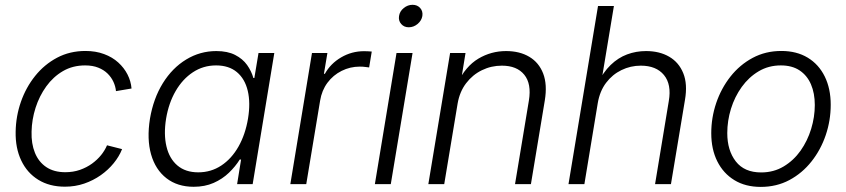

<svg xmlns="http://www.w3.org/2000/svg" viewBox="-20 -752 3456 784"><path d="M245.1 10.3Q182.1 10.3 136.5 -17.8Q90.8 -45.9 66.7 -96.7Q42.5 -147.5 43.9 -214.4Q44.9 -277.3 65.4 -336.2Q85.9 -395 123.5 -441.9Q161.1 -488.8 213.1 -516.4Q265.1 -543.9 329.1 -543.9Q371.1 -543.9 405 -531.2Q439 -518.6 462.9 -496.8Q486.8 -475.1 500.7 -447.8Q514.6 -420.4 517.1 -390.6L453.6 -379.9Q451.7 -399.4 443.1 -418Q434.6 -436.5 419.2 -451.7Q403.8 -466.8 381.1 -475.8Q358.4 -484.9 327.6 -484.9Q276.9 -484.9 237.1 -461.7Q197.3 -438.5 168.9 -399.2Q140.6 -359.9 125.2 -311.8Q109.9 -263.7 108.9 -214.4Q107.4 -165.5 122.6 -128.2Q137.7 -90.8 168.9 -69.8Q200.2 -48.8 246.6 -48.8Q278.8 -48.8 306.2 -58.3Q333.5 -67.9 355.5 -83.7Q377.4 -99.6 393.1 -119.1Q408.7 -138.7 417 -158.7L478.5 -143.1Q466.8 -113.3 444.3 -85.7Q421.9 -58.1 391.4 -36.6Q360.8 -15.1 324 -2.4Q287.1 10.3 245.1 10.3Z M771 10.7Q704.6 10.7 659.7 -24.2Q614.7 -59.1 596.9 -121.6Q579.1 -184.1 592.3 -267.1Q606.4 -350.1 645 -412.4Q683.6 -474.6 740.2 -509Q796.9 -543.5 863.3 -543.5Q909.2 -543.5 940.2 -527.6Q971.2 -511.7 989 -486.6Q1006.8 -461.4 1014.6 -433.6H1018.6L1035.6 -535.6H1100.1L1011.7 0H948.2L964.4 -100.6H959Q941.4 -72.3 914.8 -46.6Q888.2 -21 852.3 -5.1Q816.4 10.7 771 10.7ZM789.6 -48.3Q841.8 -48.3 883.8 -76.2Q925.8 -104 953.9 -153.6Q981.9 -203.1 992.7 -267.6Q1003.4 -332 991.7 -381.1Q980 -430.2 947.3 -457.5Q914.6 -484.9 862.3 -484.9Q810.1 -484.9 767.8 -457Q725.6 -429.2 697.3 -380.4Q668.9 -331.5 658.2 -267.6Q647.9 -203.6 659.7 -154.1Q671.4 -104.5 704.3 -76.4Q737.3 -48.3 789.6 -48.3Z M1165.5 0 1253.9 -535.6H1316.9L1302.7 -450.7H1306.6Q1329.6 -492.2 1372.8 -517.6Q1416 -543 1466.8 -543Q1475.1 -543 1483.6 -542.5Q1492.2 -542 1498 -541.5L1487.3 -476.6Q1482.9 -477.1 1472.4 -478.5Q1461.9 -480 1449.2 -480Q1409.7 -480 1375 -462.6Q1340.3 -445.3 1317.1 -414.1Q1293.9 -382.8 1287.1 -340.8L1230.5 0Z M1510.7 0 1599.1 -535.6H1664.6L1575.7 0ZM1648.9 -640.6Q1629.9 -640.6 1618.2 -654.1Q1606.4 -667.5 1609.4 -686.5Q1612.3 -706.1 1628.7 -719.2Q1645 -732.4 1664.6 -732.4Q1684.1 -732.4 1695.8 -719.2Q1707.5 -706.1 1704.6 -686.5Q1701.2 -667.5 1685.1 -654.1Q1668.9 -640.6 1648.9 -640.6Z M1848.6 -329.1 1793.9 0H1729L1817.9 -535.6H1880.9L1860.4 -410.2L1847.7 -412.1Q1881.3 -481.4 1933.3 -512.5Q1985.4 -543.5 2046.4 -543.5Q2102.1 -543.5 2141.4 -520Q2180.7 -496.6 2198 -451.7Q2215.3 -406.7 2204.6 -341.8L2147.9 0H2083L2139.6 -341.3Q2150.9 -409.7 2120.8 -446.8Q2090.8 -483.9 2029.3 -483.9Q1985.8 -483.9 1947.8 -465.3Q1909.7 -446.8 1883.3 -412.1Q1856.9 -377.4 1848.6 -329.1Z M2420.9 -331.1 2366.2 0H2301.3L2421.9 -727.5H2486.8L2434.1 -410.2H2419.9Q2442.9 -457 2473.4 -486.6Q2503.9 -516.1 2540.5 -529.8Q2577.1 -543.5 2618.2 -543.5Q2672.9 -543.5 2712.4 -520.5Q2752 -497.6 2770 -453.1Q2788.1 -408.7 2776.9 -343.8L2719.7 0H2654.8L2710.9 -339.4Q2722.7 -407.2 2691.2 -445.6Q2659.7 -483.9 2596.7 -483.9Q2554.7 -483.9 2517.6 -465.8Q2480.5 -447.8 2454.8 -413.8Q2429.2 -379.9 2420.9 -331.1Z M3086.4 11.2Q3023.9 11.2 2978.8 -16.4Q2933.6 -43.9 2908.9 -93.3Q2884.3 -142.6 2884.3 -208Q2884.3 -271.5 2904.5 -331.3Q2924.8 -391.1 2962.6 -439.2Q3000.5 -487.3 3053.2 -515.6Q3106 -543.9 3170.4 -543.9Q3232.9 -543.9 3278.1 -516.6Q3323.2 -489.3 3347.7 -439.7Q3372.1 -390.1 3372.1 -324.2Q3372.1 -260.3 3351.8 -200.4Q3331.5 -140.6 3293.7 -92.8Q3255.9 -44.9 3203.4 -16.8Q3150.9 11.2 3086.4 11.2ZM3087.9 -47.9Q3139.2 -47.9 3179.9 -72.3Q3220.7 -96.7 3249 -136.7Q3277.3 -176.8 3292.2 -225.6Q3307.1 -274.4 3307.1 -323.2Q3307.1 -371.1 3291.5 -407.5Q3275.9 -443.8 3245.1 -464.4Q3214.4 -484.9 3168.5 -484.9Q3118.2 -484.9 3077.9 -460.9Q3037.6 -437 3008.8 -397Q2980 -356.9 2964.8 -307.9Q2949.7 -258.8 2949.7 -208.5Q2949.7 -137.7 2984.6 -92.8Q3019.5 -47.9 3087.9 -47.9Z"/></svg>

Font: Inter 20pt Light
Style: Italic
Weight: 300
Italic angle: -9.3988°
Version: Version 4.001;git-66647c0bb